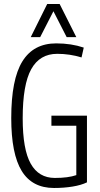

<svg xmlns="http://www.w3.org/2000/svg" viewBox="-20 -926 498 956"><path d="M36 -338Q36 -531 91.5 -620.5Q147 -710 260 -710Q335 -710 397 -689L386 -640Q327 -658 265 -658Q178 -658 135.5 -581.5Q93 -505 93 -337Q93 -182 133 -111Q173 -40 253 -40Q319 -40 360 -54V-300H236V-350H413V-18Q384 -4 341 3Q298 10 249 10Q140 10 88 -75Q36 -160 36 -338ZM133 -741 215 -906H277L360 -741H312L246 -870L180 -741Z"/></svg>

Font: Georama SemiCondensed Light
Style: Regular
Weight: 300
Width: 4
Designer: Jean-Baptiste Levee
Foundry: Production Type
Version: Version 1.000